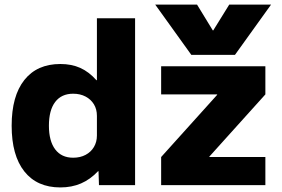

<svg xmlns="http://www.w3.org/2000/svg" viewBox="-20 -810 1233 840"><path d="M244 10Q142 10 86.5 -60Q31 -130 31 -260Q31 -390 86.5 -460Q142 -530 244 -530Q293 -530 331 -513Q369 -496 402 -459H404V-730H571V0H413L411 -61H409Q375 -25 334.5 -7.5Q294 10 244 10ZM300 -120Q331 -120 354.5 -132.5Q378 -145 391 -167Q404 -189 404 -217V-303Q404 -332 391 -353.5Q378 -375 354.5 -387.5Q331 -400 300 -400Q249 -400 221.5 -364Q194 -328 194 -260Q194 -193 221.5 -156.5Q249 -120 300 -120ZM659 -790H842L911 -677H913L983 -790H1166L1008 -570H817ZM685 0V-123L930 -395V-397H685V-520H1141V-397L896 -125V-123H1141V0Z"/></svg>

Font: M PLUS 1 ExtraBold
Style: Regular
Weight: 800
Designer: Coji Morishita
Foundry: UNDERFOREST DESIGN
Version: Version 1.001